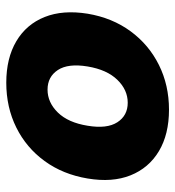

<svg xmlns="http://www.w3.org/2000/svg" viewBox="8 -576 579 636"><g transform="rotate(90 298.0 -257.5)"><path d="M253.4 11.7Q172.4 11.7 116.2 -21.5Q60.1 -54.7 35.9 -115.2Q11.7 -175.8 24.9 -257.8Q38.6 -339.4 83 -399.9Q127.4 -460.4 194.6 -493.9Q261.7 -527.3 342.8 -527.3Q424.3 -527.3 480.2 -493.9Q536.1 -460.4 560.3 -399.9Q584.5 -339.4 570.8 -257.8Q557.1 -175.8 512.9 -115.2Q468.8 -54.7 401.9 -21.5Q335 11.7 253.4 11.7ZM276.4 -125Q318.8 -125 352.3 -159.2Q385.7 -193.4 396 -257.8Q406.7 -321.8 384.5 -356.2Q362.3 -390.6 319.8 -390.6Q277.3 -390.6 243.9 -356.2Q210.4 -321.8 199.7 -257.8Q189 -193.4 211.4 -159.2Q233.9 -125 276.4 -125Z"/></g></svg>

Font: Inter Display Extra Bold
Style: Italic
Weight: 800
Italic angle: -9.39999°
Designer: Rasmus Andersson
Foundry: rsms
Version: Version 4.000;git-4fc901f